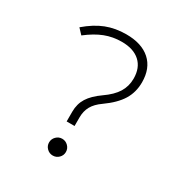

<svg xmlns="http://www.w3.org/2000/svg" viewBox="-166 -829 919 965"><g transform="rotate(30 293.0 -346.5)"><path d="M249.5 -173.8V-230.5Q249.5 -275.4 271.2 -310.1Q293 -344.7 340.3 -377.9Q389.6 -412.1 411.6 -448Q433.6 -483.9 433.6 -528.3Q433.6 -590.8 396 -625Q358.4 -659.2 290 -659.2Q238.8 -659.2 193.1 -641.6Q147.5 -624 97.2 -585L68.4 -615.7Q122.6 -662.1 175.3 -682.6Q228 -703.1 291 -703.1Q380.9 -703.1 430.2 -658.7Q479.5 -614.3 479.5 -533.2Q479.5 -475.6 451.7 -430.2Q423.8 -384.8 361.8 -340.8Q326.7 -316.4 311 -288.3Q295.4 -260.3 295.4 -223.6V-173.8ZM274.4 9.8Q254.4 9.8 240 -4.4Q225.6 -18.6 225.6 -38.6Q225.6 -58.6 240 -73Q254.4 -87.4 274.4 -87.4Q294.4 -87.4 308.8 -73Q323.2 -58.6 323.2 -38.6Q323.2 -18.6 308.8 -4.4Q294.4 9.8 274.4 9.8Z"/></g></svg>

Font: Cascadia Code ExtraLight
Style: Regular
Weight: 200
Monospace: yes
Designer: Aaron Bell
Foundry: Saja Typeworks
Version: Version 2407.024; ttfautohint (v1.8.4)